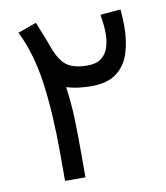

<svg xmlns="http://www.w3.org/2000/svg" viewBox="-76 -716 675 779"><g transform="rotate(-10 261.5 -326.0)"><path d="M471.7 -646Q473.1 -628.4 474.1 -611.3Q475.1 -594.2 475.1 -577.6Q475.1 -515.6 459.5 -466.3Q443.8 -417 406 -388.4Q368.2 -359.9 301.3 -359.9Q282.2 -359.9 255.6 -362.5Q229 -365.2 199.7 -374Q210 -300.8 211.7 -235.8Q213.4 -170.9 213.4 -109.4V0H129.4V-110.8Q129.4 -274.4 112.5 -400.4Q95.7 -526.4 47.9 -625L124.5 -652.3Q135.7 -622.1 145.3 -599.4Q154.8 -576.7 165.5 -546.4Q187 -486.8 216.6 -466.1Q246.1 -445.3 300.3 -445.3Q338.9 -445.3 359.4 -462.2Q379.9 -479 387.7 -505.4Q395.5 -531.7 395.5 -561Q395.5 -582.5 393.1 -602.1Q390.6 -621.6 387.7 -638.7Z"/></g></svg>

Font: Vazirmatn RD UI FD
Style: Regular
Weight: 400
Designer: Saber Rastikerdar
Foundry: Saber Rastikerdar
Version: Version 33.003